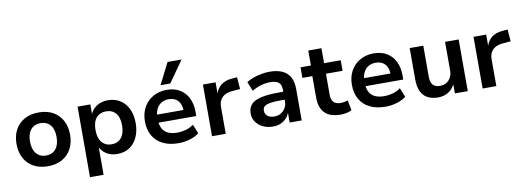

<svg xmlns="http://www.w3.org/2000/svg" viewBox="-68 -1194 4941 1807"><g transform="rotate(-10 2402.0 -290.5)"><path d="M300 10Q222 10 164.5 -21.5Q107 -53 75.5 -111Q44 -169 44 -247Q44 -326 75.5 -383.5Q107 -441 164.5 -472.5Q222 -504 300 -504Q379 -504 436 -472.5Q493 -441 524.5 -383Q556 -325 556 -247Q556 -169 524.5 -111Q493 -53 436 -21.5Q379 10 300 10ZM300 -92Q359 -92 393 -132.5Q427 -173 427 -248Q427 -323 393 -362.5Q359 -402 300 -402Q242 -402 207.5 -362.5Q173 -323 173 -248Q173 -173 207.5 -132.5Q242 -92 300 -92Z M671 180V-494H793V-392H789Q807 -444 853.5 -474Q900 -504 962 -504Q1029 -504 1078.5 -472Q1128 -440 1155.5 -383Q1183 -326 1183 -247Q1183 -171 1156 -112.5Q1129 -54 1080 -22Q1031 10 963 10Q902 10 857.5 -19Q813 -48 795 -95H801V180ZM926 -89Q985 -89 1019 -130Q1053 -171 1053 -248Q1053 -325 1019 -364.5Q985 -404 926 -404Q868 -404 833.5 -364.5Q799 -325 799 -248Q799 -171 833.5 -130Q868 -89 926 -89Z M1550 10Q1462 10 1399.5 -21Q1337 -52 1304 -110Q1271 -168 1271 -247Q1271 -322 1302.5 -379.5Q1334 -437 1391 -470.5Q1448 -504 1524 -504Q1595 -504 1647 -473.5Q1699 -443 1727.5 -386.5Q1756 -330 1756 -252V-213H1375V-290H1664L1648 -274Q1648 -343 1616.5 -378.5Q1585 -414 1527 -414Q1486 -414 1456 -395.5Q1426 -377 1409.5 -343Q1393 -309 1393 -260V-250Q1393 -195 1411 -159.5Q1429 -124 1465 -107Q1501 -90 1553 -90Q1593 -90 1634.5 -101Q1676 -112 1710 -138L1746 -50Q1709 -21 1655.5 -5.5Q1602 10 1550 10ZM1475 -557 1578 -761H1712L1568 -557Z M1869 0V-494H1990V-374H1986Q2001 -432 2042.5 -465Q2084 -498 2150 -502L2197 -506L2206 -392L2125 -385Q2064 -379 2032 -346Q2000 -313 2000 -258V0Z M2452 10Q2398 10 2355.5 -10.5Q2313 -31 2288.5 -66.5Q2264 -102 2264 -146Q2264 -201 2294 -233.5Q2324 -266 2389 -281Q2454 -296 2559 -296H2618V-220H2563Q2516 -220 2483.5 -216.5Q2451 -213 2430.5 -205.5Q2410 -198 2400.5 -185Q2391 -172 2391 -153Q2391 -119 2415 -100Q2439 -81 2481 -81Q2515 -81 2542 -97Q2569 -113 2585.5 -140.5Q2602 -168 2602 -202V-314Q2602 -364 2576.5 -385Q2551 -406 2495 -406Q2454 -406 2410.5 -394Q2367 -382 2321 -355L2285 -444Q2314 -463 2351 -476Q2388 -489 2428.5 -496.5Q2469 -504 2507 -504Q2578 -504 2627 -482Q2676 -460 2701 -415Q2726 -370 2726 -298V0H2611V-103H2614Q2604 -70 2581.5 -44.5Q2559 -19 2526.5 -4.5Q2494 10 2452 10Z M3097 10Q2996 10 2946.5 -40.5Q2897 -91 2897 -187V-393H2802V-494H2901V-637H3027V-494H3186V-393H3027V-193Q3027 -145 3049 -121.5Q3071 -98 3118 -98Q3135 -98 3151.5 -101.5Q3168 -105 3185 -110L3204 -13Q3183 -2 3154.5 4Q3126 10 3097 10Z M3528 10Q3440 10 3377.5 -21Q3315 -52 3282 -110Q3249 -168 3249 -247Q3249 -322 3280.5 -379.5Q3312 -437 3369 -470.5Q3426 -504 3502 -504Q3573 -504 3625 -473.5Q3677 -443 3705.5 -386.5Q3734 -330 3734 -252V-213H3353V-290H3642L3626 -274Q3626 -343 3594.5 -378.5Q3563 -414 3505 -414Q3464 -414 3434 -395.5Q3404 -377 3387.5 -343Q3371 -309 3371 -260V-250Q3371 -195 3389 -159.5Q3407 -124 3443 -107Q3479 -90 3531 -90Q3571 -90 3612.5 -101Q3654 -112 3688 -138L3724 -50Q3687 -21 3633.5 -5.5Q3580 10 3528 10Z M4030 10Q3969 10 3927.5 -13Q3886 -36 3865.5 -81.5Q3845 -127 3845 -196V-494H3975V-197Q3975 -164 3984.5 -140.5Q3994 -117 4014.5 -105.5Q4035 -94 4066 -94Q4100 -94 4126.5 -110Q4153 -126 4168 -154.5Q4183 -183 4183 -219V-494H4313V0H4190V-103H4198Q4175 -49 4132 -19.5Q4089 10 4030 10Z M4455 0V-494H4576V-374H4572Q4587 -432 4628.5 -465Q4670 -498 4736 -502L4783 -506L4792 -392L4711 -385Q4650 -379 4618 -346Q4586 -313 4586 -258V0Z"/></g></svg>

Font: Nunito Sans 10pt
Style: Bold
Weight: 700
Designer: Vernon Adams
Foundry: Vernon Adams
Version: Version 3.101;gftools[0.9.27]